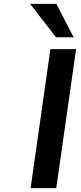

<svg xmlns="http://www.w3.org/2000/svg" viewBox="-20 -973 419 993"><path d="M271 0 373.5 -718.8H240.7L138.2 0ZM360.8 -780.3 271.5 -953.1H135.7L269.5 -780.3Z"/></svg>

Font: Winston SemiBold
Style: Italic
Weight: 600
Italic angle: -8.13011°
Designer: Vernon Adams, Kim Jin-seong, David Berlow, Cristiano Sobral
Foundry: The Winston Project Authors
Version: Version 3.004